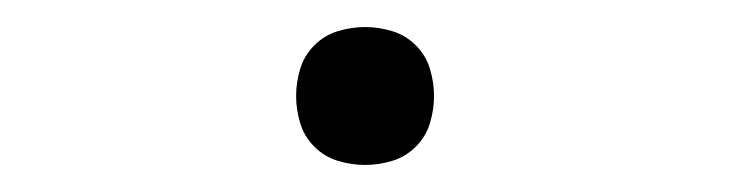

<svg xmlns="http://www.w3.org/2000/svg" viewBox="-20 -114 540 142"><path d="M250 8Q240 8 230 5Q220 2 212.5 -5.5Q205 -13 202 -23Q199 -33 199 -43Q199 -53 202 -63Q205 -73 212.5 -80.5Q220 -88 230 -91Q240 -94 250 -94Q260 -94 270 -91Q280 -88 287.5 -80.5Q295 -73 298 -63Q301 -53 301 -43Q301 -33 298 -23Q295 -13 287.5 -5.5Q280 2 270 5Q260 8 250 8Z"/></svg>

Font: Iosevka Term Curly Extralight
Style: Regular
Weight: 200
Designer: Belleve Invis
Foundry: Belleve Invis
Version: Version 32.3.0